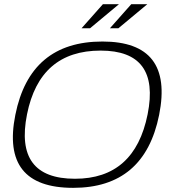

<svg xmlns="http://www.w3.org/2000/svg" viewBox="-20 -904 843 929"><path d="M342.8 -39.1Q631.8 -39.1 694.3 -351.1Q755.9 -659.2 466.8 -659.2Q172.4 -659.2 110.8 -351.1Q48.3 -39.1 342.8 -39.1ZM54.2 -348.1Q125 -703.1 475.6 -703.1Q820.8 -703.1 750 -348.1Q679.2 4.9 334 4.9Q-16.6 4.9 54.2 -348.1ZM478 -883.8H555.7L415.5 -767.1H374.5ZM615.2 -883.8H692.9L552.7 -767.1H511.7Z"/></svg>

Font: Sansation Light
Style: Light Italic
Weight: 300
Designer: Bernd Montag
Version: Version 1.301